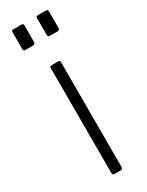

<svg xmlns="http://www.w3.org/2000/svg" viewBox="-198 -776 621 810"><g transform="rotate(-30 113.0 -371.0)"><path d="M138 -13V-519C138 -523.7 137.3 -526.7 136 -528C134.7 -529.3 132 -530 128 -530H98C94 -530 91.3 -529.3 90 -528C88.7 -526.7 88 -523.7 88 -519V-11C88 -6.3 88.8 -3.3 90.5 -2C92.2 -0.7 95.3 0 100 0H125C130.3 0 133.8 -0.8 135.5 -2.5C137.2 -4.2 138 -7.7 138 -13ZM82 -654V-732C82 -736 81.2 -738.7 79.5 -740C77.8 -741.3 75.3 -742 72 -742H33C29.7 -742 27.3 -741.3 26 -740C24.7 -738.7 24 -735.7 24 -731V-652C24 -648 24.8 -645.2 26.5 -643.5C28.2 -641.8 31.3 -641 36 -641H69C73.7 -641 77 -642 79 -644C81 -646 82 -649.3 82 -654ZM201 -654V-732C201 -736 200.2 -738.7 198.5 -740C196.8 -741.3 194.3 -742 191 -742H153C149 -742 146.3 -741.3 145 -740C143.7 -738.7 143 -735.7 143 -731V-652C143 -648 143.8 -645.2 145.5 -643.5C147.2 -641.8 150.3 -641 155 -641H188C192.7 -641 196 -642 198 -644C200 -646 201 -649.3 201 -654Z"/></g></svg>

Font: Libre Franklin ExtraLight
Style: Regular
Weight: 275
Designer: Pablo Impallari, Rodrigo Fuenzalida
Foundry: Impallari Type
Version: Version 1.002; ttfautohint (v1.5)